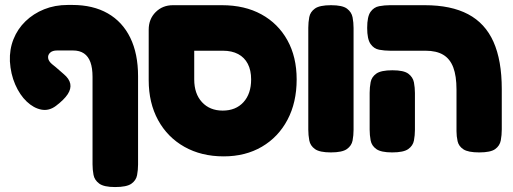

<svg xmlns="http://www.w3.org/2000/svg" viewBox="-20 -607 2072 776"><path d="M445 149Q400 149 381 135Q362 121 358 100Q354 79 354 57V-296Q354 -332 345.5 -355.5Q337 -379 319.5 -391Q302 -403 275 -403H211Q192 -403 182.5 -394Q173 -385 174.5 -372.5Q176 -360 190 -348Q198 -342 206 -335Q214 -328 221.5 -321.5Q229 -315 237 -308Q260 -289 264 -268.5Q268 -248 253.5 -226Q239 -204 206 -179Q178 -158 147 -164Q116 -170 88 -196.5Q60 -223 41.5 -265.5Q23 -308 20 -359Q18 -407 34.5 -448.5Q51 -490 83 -521Q115 -552 158.5 -569.5Q202 -587 254 -587H272Q356 -587 415.5 -553Q475 -519 506.5 -454.5Q538 -390 538 -299V58Q538 80 534 101Q530 122 511 135.5Q492 149 445 149Z M884 25Q794 25 725.5 -13.5Q657 -52 619 -121.5Q581 -191 581 -283V-487Q581 -530 609 -558Q637 -586 679 -586H877Q969 -586 1036.5 -549Q1104 -512 1141.5 -444.5Q1179 -377 1179 -286Q1179 -193 1142 -123Q1105 -53 1038.5 -14Q972 25 884 25ZM880 -160Q933 -160 964 -194Q995 -228 995 -286Q995 -323 981.5 -349Q968 -375 942.5 -388.5Q917 -402 881 -402H765V-286Q765 -228 796.5 -194Q828 -160 880 -160Z M1317 9Q1272 9 1253 -4.5Q1234 -18 1230 -39.5Q1226 -61 1226 -83V-495Q1226 -517 1230 -538Q1234 -559 1253 -572.5Q1272 -586 1318 -586Q1364 -586 1382.5 -572Q1401 -558 1405 -537Q1409 -516 1409 -494V-82Q1409 -60 1405 -39Q1401 -18 1382 -4.5Q1363 9 1317 9Z M1917 9Q1872 9 1853 -3.5Q1834 -16 1829.5 -36Q1825 -56 1825 -77V-245Q1825 -300 1812 -334.5Q1799 -369 1771.5 -385.5Q1744 -402 1700 -402H1557Q1534 -402 1512.5 -406Q1491 -410 1477.5 -429.5Q1464 -449 1464 -494Q1464 -540 1477.5 -559Q1491 -578 1512.5 -582Q1534 -586 1556 -586H1697Q1803 -586 1872 -549.5Q1941 -513 1974.5 -438Q2008 -363 2008 -247V-84Q2008 -61 2004 -39.5Q2000 -18 1981.5 -4.5Q1963 9 1917 9ZM1565 9Q1520 9 1501 -4.5Q1482 -18 1478 -39.5Q1474 -61 1474 -83V-232Q1474 -254 1478 -275Q1482 -296 1501 -309.5Q1520 -323 1566 -323Q1612 -323 1630.5 -309Q1649 -295 1653 -274Q1657 -253 1657 -231V-82Q1657 -60 1653 -39Q1649 -18 1630 -4.5Q1611 9 1565 9Z"/></svg>

Font: Fredoka
Style: Bold
Weight: 700
Designer: Ben Nathan
Foundry: Milena B. Brandão, Ben Nathan
Version: Version 2.001